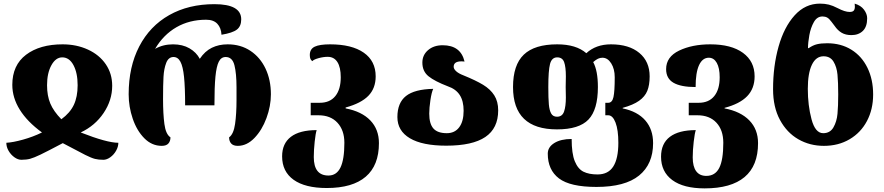

<svg xmlns="http://www.w3.org/2000/svg" viewBox="-20 -796 4887 1061"><path d="M15 -7Q52 -9 107.5 -24.5Q163 -40 212 -64Q131 -123 89.5 -189.5Q48 -256 48 -327Q48 -436 124 -493.5Q200 -551 326 -551Q403 -551 466 -522Q529 -493 564.5 -441Q600 -389 600 -322Q600 -242 552.5 -171.5Q505 -101 426 -64Q571 -7 634 -7Q634 15 621.5 37Q609 59 589.5 73Q570 87 551 87Q524 87 504.5 82Q485 77 451 60Q417 43 327 -5Q240 41 203.5 58.5Q167 76 146.5 81.5Q126 87 98 87Q79 87 59.5 73Q40 59 27.5 37.5Q15 16 15 -7ZM409 -325Q409 -393 386 -436Q363 -479 324 -479Q288 -479 264 -435.5Q240 -392 240 -325Q240 -267 258 -224Q276 -181 319 -137Q367 -172 388 -216.5Q409 -261 409 -325Z M691 -275Q691 -427 749.5 -539.5Q808 -652 915 -712.5Q1022 -773 1165 -773Q1313 -773 1313 -689Q1313 -651 1289 -632.5Q1265 -614 1204 -604Q1202 -642 1181 -664.5Q1160 -687 1119 -687Q1027 -687 955 -645.5Q883 -604 837 -526Q881 -551 936 -551Q989 -551 1027 -529Q1065 -507 1084 -471Q1112 -513 1150.5 -532Q1189 -551 1238 -551Q1310 -551 1364 -515Q1418 -479 1447.5 -416.5Q1477 -354 1477 -275Q1477 -210 1452.5 -143.5Q1428 -77 1386 -33.5Q1344 10 1294 10Q1269 10 1257.5 -3Q1246 -16 1246 -37Q1271 -55 1279 -111Q1287 -167 1287 -243V-278V-313Q1287 -390 1275.5 -435.5Q1264 -481 1227 -481Q1202 -481 1189 -455Q1176 -429 1170.5 -372.5Q1165 -316 1165 -214H1003Q1003 -313 997 -371Q991 -429 977 -455Q963 -481 939 -481Q911 -481 898.5 -448.5Q886 -416 883.5 -371.5Q881 -327 881 -248Q881 -167 888.5 -110.5Q896 -54 922 -37Q922 -16 910.5 -3Q899 10 874 10Q819 10 777.5 -32Q736 -74 713.5 -140Q691 -206 691 -275Z M1539 68Q1539 -3 1587.5 -40Q1636 -77 1730 -77Q1724 -60 1719 -13.5Q1714 33 1714 72Q1714 174 1795 174Q1840 174 1861.5 129.5Q1883 85 1883 -7Q1883 -76 1845 -117.5Q1807 -159 1740 -159H1697V-228H1747Q1803 -228 1833 -265Q1863 -302 1863 -369Q1863 -424 1844.5 -453Q1826 -482 1791 -482Q1767 -482 1740 -474.5Q1713 -467 1706 -458Q1699 -463 1695.5 -470.5Q1692 -478 1692 -492Q1692 -525 1719 -538Q1746 -551 1804 -551Q1924 -551 1990 -505Q2056 -459 2056 -374Q2056 -308 2015.5 -266.5Q1975 -225 1890 -202V-197Q1979 -180 2026.5 -130.5Q2074 -81 2074 -5Q2074 118 2001 180.5Q1928 243 1786 243Q1666 243 1602.5 197.5Q1539 152 1539 68Z M2176 -149Q2176 -228 2223.5 -265.5Q2271 -303 2374 -305Q2365 -286 2358.5 -243Q2352 -200 2352 -168Q2352 -112 2375 -86Q2398 -60 2449 -60Q2493 -60 2517.5 -92.5Q2542 -125 2542 -184Q2542 -238 2520.5 -271Q2499 -304 2455 -319Q2382 -347 2348 -374.5Q2314 -402 2314 -450Q2314 -492 2345.5 -519Q2377 -546 2426 -546Q2526 -546 2547 -456Q2541 -457 2530 -457Q2487 -457 2487 -427Q2487 -415 2500.5 -402.5Q2514 -390 2540 -380Q2609 -352 2649.5 -327.5Q2690 -303 2711.5 -269Q2733 -235 2733 -186Q2733 -87 2662 -39Q2591 9 2446 9Q2314 9 2245 -32Q2176 -73 2176 -149Z M3007 53Q3007 17 3043 -5.5Q3079 -28 3139 -28Q3139 53 3156.5 95.5Q3174 138 3204.5 153Q3235 168 3282 168Q3341 168 3369 124Q3397 80 3397 -7Q3397 -78 3381.5 -118.5Q3366 -159 3341 -159H3325V-228H3341Q3363 -228 3370 -259.5Q3377 -291 3377 -369Q3377 -415 3357.5 -446Q3338 -477 3309 -477Q3296 -477 3284.5 -471.5Q3273 -466 3258 -453Q3284 -405 3284 -315Q3284 -190 3232 -135.5Q3180 -81 3058 -81Q2815 -81 2815 -315Q2815 -437 2874.5 -494Q2934 -551 3059 -551Q3164 -551 3220 -502Q3273 -551 3356 -551Q3456 -551 3513 -503.5Q3570 -456 3570 -374Q3570 -326 3557 -294Q3544 -262 3511.5 -239Q3479 -216 3421 -200V-197Q3503 -180 3546 -130.5Q3589 -81 3589 -5Q3589 111 3511.5 174Q3434 237 3276 237Q3131 237 3069 190Q3007 143 3007 53ZM3107 -257 3106 -315 3107 -374Q3107 -426 3097.5 -452.5Q3088 -479 3059 -479Q3029 -479 3019.5 -442.5Q3010 -406 3010 -315Q3010 -252 3013 -219Q3016 -186 3026 -168.5Q3036 -151 3058 -151Q3087 -151 3097 -179.5Q3107 -208 3107 -257Z M3633 70Q3633 -3 3682 -40Q3731 -77 3825 -77Q3819 -60 3813.5 -13Q3808 34 3808 74Q3808 124 3827 150Q3846 176 3883 176Q3932 176 3954.5 132Q3977 88 3977 -7Q3977 -77 3939 -118Q3901 -159 3834 -159H3786V-228H3841Q3897 -228 3927 -265Q3957 -302 3957 -369Q3957 -420 3941 -448.5Q3925 -477 3897 -477Q3862 -477 3843 -436Q3824 -395 3824 -315Q3743 -315 3702 -338.5Q3661 -362 3661 -414Q3661 -482 3733 -516.5Q3805 -551 3905 -551Q4021 -551 4085.5 -504Q4150 -457 4150 -374Q4150 -307 4109 -264.5Q4068 -222 3984 -200V-197Q4073 -180 4121 -130.5Q4169 -81 4169 -5Q4169 120 4094.5 182.5Q4020 245 3874 245Q3757 245 3695 199Q3633 153 3633 70Z M4252 -303Q4252 -431 4282.5 -539Q4313 -647 4371.5 -711.5Q4430 -776 4511 -776Q4538 -776 4560 -770.5Q4582 -765 4609 -751Q4649 -730 4675 -730Q4691 -730 4697.5 -737Q4704 -744 4704 -759Q4704 -770 4703 -776Q4737 -766 4754.5 -742.5Q4772 -719 4772 -695Q4772 -648 4748 -625Q4724 -602 4685 -602Q4653 -602 4631 -615Q4609 -628 4592 -653Q4587 -659 4574.5 -676Q4562 -693 4551 -699Q4540 -705 4525 -705Q4495 -705 4477.5 -674Q4460 -643 4452.5 -602Q4445 -561 4445 -530H4449Q4472 -546 4494.5 -551.5Q4517 -557 4551 -557Q4627 -557 4684.5 -521.5Q4742 -486 4773.5 -421.5Q4805 -357 4805 -274Q4805 -192 4771 -127.5Q4737 -63 4675 -26.5Q4613 10 4533 10Q4455 10 4391.5 -26.5Q4328 -63 4290 -133.5Q4252 -204 4252 -303ZM4612 -274Q4612 -341 4608 -383.5Q4604 -426 4586 -455.5Q4568 -485 4531 -485Q4489 -485 4466.5 -438Q4444 -391 4444 -305Q4444 -214 4464.5 -137Q4485 -60 4529 -60Q4567 -60 4585.5 -92Q4604 -124 4608 -167Q4612 -210 4612 -274Z"/></svg>

Font: Noto Serif Georgian Black
Style: Regular
Weight: 900
Designer: Monotype Design team
Foundry: Monotype Imaging Inc.
Version: Version 1.000